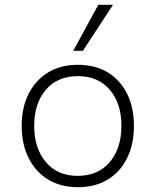

<svg xmlns="http://www.w3.org/2000/svg" viewBox="-20 -769 646 797"><path d="M304 8Q232 8 180 -23.5Q128 -55 99 -112.5Q70 -170 70 -247Q70 -323 99 -380Q128 -437 180 -468.5Q232 -500 303 -500Q375 -500 427 -468.5Q479 -437 507.5 -380Q536 -323 536 -247Q536 -170 507.5 -112.5Q479 -55 427 -23.5Q375 8 304 8ZM302 -39Q387 -39 435.5 -96Q484 -153 484 -247Q484 -340 435.5 -396.5Q387 -453 303 -453Q219 -453 170.5 -396.5Q122 -340 122 -247Q122 -153 170.5 -96Q219 -39 302 -39ZM284 -558 388 -749H449L324 -558Z"/></svg>

Font: Nunito Sans 7pt ExtraLight
Style: Regular
Weight: 250
Designer: Vernon Adams
Foundry: Vernon Adams
Version: Version 3.101;gftools[0.9.27]